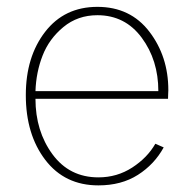

<svg xmlns="http://www.w3.org/2000/svg" viewBox="-20 -526 564 563"><path d="M55.7 -247.1Q55.7 -359.4 112.3 -432.6Q168.9 -505.9 265.6 -505.9Q362.3 -505.9 418 -433.1Q473.6 -360.4 473.6 -261.7Q473.6 -257.8 473.1 -249.5Q472.7 -241.2 472.7 -236.3H84Q84 -141.6 133.8 -73.7Q183.6 -5.9 268.6 -5.9Q323.2 -5.9 367.7 -34.7Q412.1 -63.5 435.5 -104.5L460 -93.8Q432.6 -43.9 384.3 -13.2Q335.9 17.6 268.6 17.6Q169.9 17.6 112.8 -57.1Q55.7 -131.8 55.7 -247.1ZM84 -258.8H444.3Q444.3 -349.6 395.5 -415.5Q346.7 -481.4 265.6 -481.4Q208 -481.4 166 -446.8Q124 -412.1 105 -363.3Q85.9 -314.5 84 -258.8Z"/></svg>

Font: Gothic A1 Thin
Style: Regular
Weight: 250
Designer: HanYang I&C Co.,Ltd.
Foundry: HanYang I&C Co.,Ltd.
Version: Version 2.50